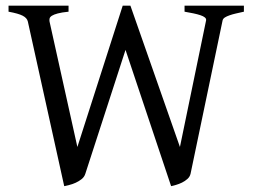

<svg xmlns="http://www.w3.org/2000/svg" viewBox="-20 -635 890 670"><path d="M831.1 -594.2Q815.9 -590.8 803.2 -587.9Q790.5 -585 780.8 -581.5Q771 -578.1 764.6 -574Q758.3 -569.8 756.8 -564L645 -28.8Q642.6 -18.1 634 -10.5Q625.5 -2.9 615 2.2Q604.5 7.3 594 10.3Q583.5 13.2 577.1 14.6L418 -460.9L277.8 -28.8Q274.4 -17.6 264.9 -10Q255.4 -2.4 244.1 2.7Q232.9 7.8 221.7 10.5Q210.4 13.2 204.1 14.6L77.1 -560.1Q74.2 -572.3 59.3 -580.1Q44.4 -587.9 9.8 -594.2V-615.2H219.2V-594.2Q195.3 -591.8 181.6 -588.1Q168 -584.5 161.1 -580.1Q154.3 -575.7 153.1 -570.6Q151.9 -565.4 152.8 -560.1L250 -122.1L408.2 -615.2H435.1L607.9 -122.1L699.2 -564Q700.2 -569.8 694.8 -574.2Q689.5 -578.6 679.2 -582Q668.9 -585.4 654.8 -588.4Q640.6 -591.3 624 -594.2V-615.2H831.1V-594.2Z"/></svg>

Font: Gentium
Style: Regular
Weight: 400
Designer: J. Victor Gaultney
Version: Version 1.03; 2011; OFL 1.1 release